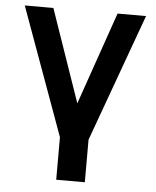

<svg xmlns="http://www.w3.org/2000/svg" viewBox="-52 -584 657 809"><g transform="rotate(5 276.5 -180.0)"><path d="M216 180V0L20 -540H141L276.5 -148.5L412.5 -540H533L337 0V180Z"/></g></svg>

Font: Vela Sans Bd
Style: Bold
Weight: 700
Designer: Principal design: Mikhail Sharanda - project Manrope.
Design modification: Ravid Balaliev
Foundry: Mikhail Sharanda
Version: Version 1.001